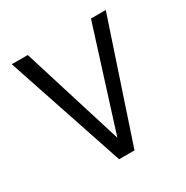

<svg xmlns="http://www.w3.org/2000/svg" viewBox="-121 -590 668 691"><g transform="rotate(-30 213.0 -244.5)"><path d="M346.7 -489.3H408.2L245.1 0H181.2L17.6 -489.3H84L214.4 -70.3Z"/></g></svg>

Font: Amiri Typewriter
Style: Regular
Weight: 400
Monospace: yes
Designer: Khaled Hosny
Version: Version 1.1